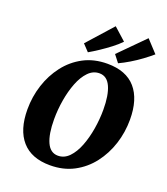

<svg xmlns="http://www.w3.org/2000/svg" viewBox="-144 -885 870 999"><g transform="rotate(20 290.5 -385.5)"><path d="M249 13Q146 13 93 -47.5Q40 -108 40 -221Q40 -291 61 -356Q82 -421 122 -473Q162 -525 219.5 -555.5Q277 -586 351 -586Q455 -586 507.5 -525.5Q560 -465 560 -352Q560 -282 539 -217Q518 -152 478 -100Q438 -48 380.5 -17.5Q323 13 249 13ZM271 -48Q306 -48 332.5 -75.5Q359 -103 376.5 -148Q394 -193 403 -247Q412 -301 412 -353Q412 -434 391.5 -479.5Q371 -525 329 -525Q294 -525 267.5 -497.5Q241 -470 223.5 -425Q206 -380 197 -326.5Q188 -273 188 -220Q188 -138 208.5 -93Q229 -48 271 -48ZM199 -644 324 -784 392 -723Q372 -702 344.5 -681Q317 -660 288.5 -641Q260 -622 234 -607ZM370 -647 506 -784 568 -717Q546 -698 517.5 -677Q489 -656 459 -638Q429 -620 401 -607Z"/></g></svg>

Font: Yrsa
Style: Italic
Weight: 400
Italic angle: -7.10001°
Designer: Anna Giedrys (Yrsa+Rasa design), David Brezina (Yrsa art-direction, Rasa art-direction, design)
Foundry: Rosetta Type Foundry
Version: Version 2.004